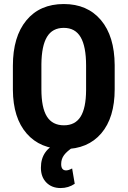

<svg xmlns="http://www.w3.org/2000/svg" viewBox="-20 -741 644 967"><path d="M557.6 -291.5Q557.6 -148.4 490 -69.3Q422.4 9.8 302.2 9.8Q182.6 9.8 114.3 -68.6Q45.9 -147 44.9 -288.1V-409.7Q44.9 -556.2 112.8 -638.4Q180.7 -720.7 301.3 -720.7Q419.9 -720.7 488.3 -639.9Q556.6 -559.1 557.6 -413.1ZM413.6 -410.6Q413.6 -506.8 386.2 -553.7Q358.9 -600.6 301.3 -600.6Q244.1 -600.6 216.8 -555.4Q189.5 -510.3 188.5 -418V-291.5Q188.5 -198.2 216.3 -154.1Q244.1 -109.9 302.2 -109.9Q358.4 -109.9 385.7 -153.1Q413.1 -196.3 413.6 -287.1ZM348.6 0Q317.4 20.5 302.7 40Q288.1 59.6 288.1 85.4Q288.1 117.2 313 117.2Q325.2 117.2 343.3 107.4L356.4 184.6Q324.7 206.1 285.2 206.1Q240.7 206.1 213.4 178.2Q186 150.4 186 104Q186 57.6 208.5 26.1Q231 -5.4 278.8 -29.3Z"/></svg>

Font: Roboto Condensed
Style: Bold
Weight: 700
Designer: Google
Version: Version 2.134; 2016